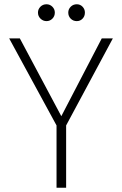

<svg xmlns="http://www.w3.org/2000/svg" viewBox="-20 -880 572 900"><path d="M245 0V-292L23 -700H73L274 -323H261L457 -700H509L290 -292V0ZM198 -781Q182 -781 170 -792.5Q158 -804 158 -821Q158 -837 169.5 -848.5Q181 -860 198 -860Q214 -860 225.5 -848.5Q237 -837 237 -821Q237 -804 225.5 -792.5Q214 -781 198 -781ZM340 -781Q323 -781 311.5 -792.5Q300 -804 300 -821Q300 -837 311.5 -848.5Q323 -860 340 -860Q356 -860 367 -848.5Q378 -837 378 -821Q378 -804 367 -792.5Q356 -781 340 -781Z"/></svg>

Font: DM Sans 16pt ExtraLight
Style: Regular
Weight: 250
Version: Version 4.004;gftools[0.9.30]